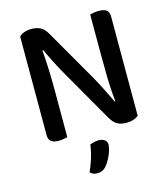

<svg xmlns="http://www.w3.org/2000/svg" viewBox="-122 -709 904 1034"><g transform="rotate(-15 329.5 -192.5)"><path d="M582 -14Q571 -5 554 1Q537 7 514 7Q486 7 465.5 -3.5Q445 -14 428 -43L263 -330Q252 -349 240.5 -370Q229 -391 218.5 -412Q208 -433 198.5 -452.5Q189 -472 182 -487L177 -486Q182 -434 184 -374.5Q186 -315 186 -262V-1Q179 1 165.5 3.5Q152 6 138 6Q108 6 94.5 -5Q81 -16 81 -42V-590Q91 -601 109.5 -607.5Q128 -614 149 -614Q177 -614 198 -604Q219 -594 236 -565L402 -277Q413 -258 424 -237Q435 -216 445.5 -195Q456 -174 465.5 -154.5Q475 -135 482 -120L486 -121Q478 -197 477 -271.5Q476 -346 476 -417V-607Q484 -609 497 -611.5Q510 -614 525 -614Q555 -614 568.5 -603Q582 -592 582 -566ZM342 207Q323 229 293 229Q267 229 253 213Q269 177 280.5 139.5Q292 102 295 70Q319 59 344 59Q364 59 377 68Q390 77 390 95Q390 107 385.5 123Q381 139 374 154.5Q367 170 358.5 184Q350 198 342 207Z"/></g></svg>

Font: Baloo Da 2 Medium
Style: Regular
Weight: 500
Designer: Noopur Datye, Sulekha Rajkumar and Ek Type
Foundry: Ek Type
Version: Version 1.640;hotconv 1.0.111;makeotfexe 2.5.65597; ttfautoh